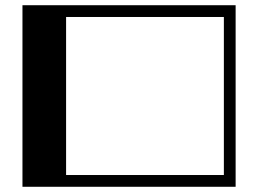

<svg xmlns="http://www.w3.org/2000/svg" viewBox="-20 -715 988 735"><path d="M882 -695V0H66V-695ZM837 -650H233V-45H837Z"/></svg>

Font: Geostar Fill
Style: Regular
Weight: 400
Designer: Joe Prince
Foundry: Joe Prince
Version: Version 1.002